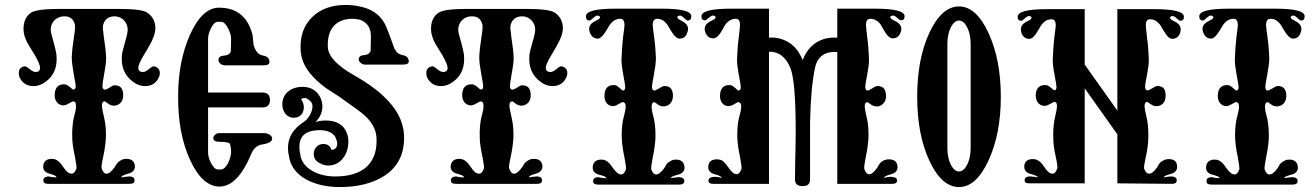

<svg xmlns="http://www.w3.org/2000/svg" viewBox="-20 -743 5311 776"><path d="M618 -423C623 -431 626 -439 626 -448C626 -459 621 -467 612 -472C607 -474 603 -475 600 -475C591 -475 574 -452 558 -452C545 -452 539 -458 539 -469C539 -478 546 -495 560 -518C581 -554 608 -594 608 -629C608 -656 597 -677 575 -692C560 -702 521 -707 460 -707H221C160 -707 121 -702 106 -692C85 -678 75 -656 75 -626C75 -609 80 -591 89 -573C89 -572 100 -554 122 -518C135 -495 142 -478 142 -469C142 -458 136 -452 124 -452C108 -452 90 -475 82 -475C78 -475 74 -474 69 -472C60 -467 56 -459 56 -448C56 -439 58 -431 63 -423C75 -404 93 -395 116 -395C133 -395 149 -401 165 -413C199 -438 213 -474 208 -523C207 -532 203 -550 196 -575C189 -598 185 -614 185 -622C185 -657 212 -678 241 -677C264 -677 278 -665 283 -642C284 -635 283 -619 279 -594C274 -563 271 -535 270 -511C270 -494 273 -472 278 -444C283 -417 286 -400 286 -395C286 -386 283 -381 277 -381C272 -380 256 -401 243 -402C216 -404 202 -390 201 -360C200 -333 217 -317 237 -317C254 -318 271 -336 278 -333C287 -331 289 -320 286 -299L277 -262C273 -239 271 -214 272 -187C272 -167 276 -141 283 -109C288 -82 290 -67 289 -62C284 -48 277 -41 269 -41C259 -41 248 -49 237 -66C226 -83 216 -93 207 -97C201 -100 195 -101 190 -101C169 -101 158 -92 155 -75C152 -58 161 -46 180 -41C200 -36 209 -31 208 -26C197 -26 187 -27 177 -30C160 -29 153 -22 156 -9C157 -3 164 0 176 0H503C515 0 522 -3 523 -9C526 -22 520 -29 503 -30C487 -29 476 -27 471 -26C470 -31 479 -36 498 -41C518 -46 527 -58 525 -75C522 -92 511 -101 490 -101C484 -101 478 -100 472 -97C464 -93 457 -88 452 -81L443 -67C431 -50 420 -41 411 -41C402 -41 396 -48 391 -62C389 -67 391 -82 397 -109C404 -141 407 -167 408 -187C409 -214 407 -239 402 -262L394 -299C390 -320 392 -331 401 -333C408 -336 418 -317 438 -316C458 -315 479 -329 478 -360C477 -387 465 -400 440 -398C432 -397 411 -378 402 -381C397 -382 394 -387 394 -396C394 -401 396 -417 401 -444C406 -471 409 -492 409 -509C408 -533 405 -560 400 -591C397 -616 395 -631 396 -638C401 -663 416 -676 441 -677C469 -678 496 -657 496 -622C496 -614 493 -598 486 -575C479 -550 474 -532 473 -523C468 -474 483 -438 517 -413C532 -401 549 -395 566 -395C589 -395 607 -404 618 -423Z M1080 -182C1081 -195 1063 -205 1048 -205H866C851 -205 842 -193 842 -184C843 -175 851 -170 865 -170C892 -170 906 -167 909 -162C912 -153 914 -142 914 -127C913 -114 909 -99 902 -84C893 -67 883 -58 873 -58H861C851 -58 842 -67 833 -84C825 -99 821 -114 821 -127V-309H1042C1061 -309 1071 -319 1071 -339C1071 -359 1061 -369 1042 -369H821V-586C821 -599 825 -613 833 -630C842 -647 851 -655 861 -655H873C883 -655 892 -647 901 -630C910 -613 914 -599 914 -586L913 -537C911 -526 901 -519 883 -518C870 -517 863 -511 863 -500C863 -489 876 -479 888 -479H1045C1061 -479 1069 -483 1069 -492C1069 -507 1061 -515 1045 -518C1034 -520 1026 -524 1021 -530C1018 -533 1015 -538 1011 -545L1005 -560L1001 -600C994 -630 982 -654 965 -673C941 -699 908 -712 865 -712C820 -712 781 -676 748 -603C716 -531 700 -449 700 -356C699 -255 715 -169 748 -97C781 -25 821 11 867 11C916 11 959 -33 996 -122C1005 -143 1019 -156 1039 -159C1066 -163 1079 -171 1080 -182Z M1305 -551C1303 -593 1313 -624 1335 -644C1352 -659 1375 -667 1403 -667C1417 -667 1429 -665 1438 -662C1466 -651 1480 -628 1479 -592L1478 -539C1476 -528 1466 -521 1449 -520C1436 -519 1430 -513 1430 -502C1430 -493 1443 -482 1454 -482H1608C1624 -482 1632 -486 1632 -494C1632 -509 1624 -517 1608 -520C1598 -522 1590 -526 1584 -532C1582 -534 1579 -539 1574 -547C1552 -609 1538 -644 1533 -651C1513 -685 1481 -707 1438 -716C1417 -721 1397 -723 1377 -723C1321 -723 1276 -707 1243 -675C1208 -642 1192 -597 1195 -540C1197 -507 1209 -477 1232 -448C1249 -427 1271 -406 1299 -386L1350 -353C1407 -313 1441 -288 1452 -278C1482 -251 1498 -223 1501 -193C1502 -186 1502 -179 1502 -172C1502 -125 1486 -88 1455 -63C1427 -42 1390 -31 1344 -30C1272 -27 1208 -58 1195 -110C1192 -125 1190 -138 1190 -150C1190 -187 1209 -209 1247 -215C1255 -216 1263 -217 1271 -217C1302 -217 1324 -208 1335 -190C1340 -179 1343 -170 1343 -162C1343 -147 1335 -139 1320 -137C1315 -153 1304 -161 1288 -161C1277 -161 1268 -158 1262 -152C1253 -144 1248 -134 1248 -121C1248 -104 1256 -92 1273 -83C1284 -77 1295 -74 1307 -74C1354 -74 1388 -116 1388 -171C1388 -181 1387 -190 1384 -199C1372 -237 1343 -256 1296 -256C1281 -256 1268 -254 1255 -249C1274 -269 1283 -290 1283 -312C1283 -334 1275 -354 1259 -371C1244 -385 1225 -392 1203 -392C1156 -392 1121 -365 1121 -321C1121 -292 1139 -267 1167 -267C1182 -267 1194 -273 1201 -284C1206 -292 1208 -301 1208 -310C1208 -321 1204 -332 1197 -342C1201 -345 1205 -347 1210 -347C1219 -347 1228 -342 1237 -331C1241 -326 1243 -320 1243 -313C1243 -290 1225 -260 1206 -249C1165 -222 1144 -188 1144 -146C1144 -133 1146 -118 1150 -101C1158 -66 1181 -38 1219 -17C1254 2 1297 12 1347 13C1422 14 1484 -1 1533 -32C1590 -69 1616 -124 1613 -197C1610 -254 1582 -307 1527 -357C1500 -383 1460 -411 1409 -440C1342 -478 1308 -515 1305 -551Z M2265 -423C2270 -431 2273 -439 2273 -448C2273 -459 2268 -467 2259 -472C2254 -474 2250 -475 2247 -475C2238 -475 2221 -452 2205 -452C2192 -452 2186 -458 2186 -469C2186 -478 2193 -495 2207 -518C2228 -554 2255 -594 2255 -629C2255 -656 2244 -677 2222 -692C2207 -702 2168 -707 2107 -707H1868C1807 -707 1768 -702 1753 -692C1732 -678 1722 -656 1722 -626C1722 -609 1727 -591 1736 -573C1736 -572 1747 -554 1769 -518C1782 -495 1789 -478 1789 -469C1789 -458 1783 -452 1771 -452C1755 -452 1737 -475 1729 -475C1725 -475 1721 -474 1716 -472C1707 -467 1703 -459 1703 -448C1703 -439 1705 -431 1710 -423C1722 -404 1740 -395 1763 -395C1780 -395 1796 -401 1812 -413C1846 -438 1860 -474 1855 -523C1854 -532 1850 -550 1843 -575C1836 -598 1832 -614 1832 -622C1832 -657 1859 -678 1888 -677C1911 -677 1925 -665 1930 -642C1931 -635 1930 -619 1926 -594C1921 -563 1918 -535 1917 -511C1917 -494 1920 -472 1925 -444C1930 -417 1933 -400 1933 -395C1933 -386 1930 -381 1924 -381C1919 -380 1903 -401 1890 -402C1863 -404 1849 -390 1848 -360C1847 -333 1864 -317 1884 -317C1901 -318 1918 -336 1925 -333C1934 -331 1936 -320 1933 -299L1924 -262C1920 -239 1918 -214 1919 -187C1919 -167 1923 -141 1930 -109C1935 -82 1937 -67 1936 -62C1931 -48 1924 -41 1916 -41C1906 -41 1895 -49 1884 -66C1873 -83 1863 -93 1854 -97C1848 -100 1842 -101 1837 -101C1816 -101 1805 -92 1802 -75C1799 -58 1808 -46 1827 -41C1847 -36 1856 -31 1855 -26C1844 -26 1834 -27 1824 -30C1807 -29 1800 -22 1803 -9C1804 -3 1811 0 1823 0H2150C2162 0 2169 -3 2170 -9C2173 -22 2167 -29 2150 -30C2134 -29 2123 -27 2118 -26C2117 -31 2126 -36 2145 -41C2165 -46 2174 -58 2172 -75C2169 -92 2158 -101 2137 -101C2131 -101 2125 -100 2119 -97C2111 -93 2104 -88 2099 -81L2090 -67C2078 -50 2067 -41 2058 -41C2049 -41 2043 -48 2038 -62C2036 -67 2038 -82 2044 -109C2051 -141 2054 -167 2055 -187C2056 -214 2054 -239 2049 -262L2041 -299C2037 -320 2039 -331 2048 -333C2055 -336 2065 -317 2085 -316C2105 -315 2126 -329 2125 -360C2124 -387 2112 -400 2087 -398C2079 -397 2058 -378 2049 -381C2044 -382 2041 -387 2041 -396C2041 -401 2043 -417 2048 -444C2053 -471 2056 -492 2056 -509C2055 -533 2052 -560 2047 -591C2044 -616 2042 -631 2043 -638C2048 -663 2063 -676 2088 -677C2116 -678 2143 -657 2143 -622C2143 -614 2140 -598 2133 -575C2126 -550 2121 -532 2120 -523C2115 -474 2130 -438 2164 -413C2179 -401 2196 -395 2213 -395C2236 -395 2254 -404 2265 -423Z M2759 -660C2769 -660 2774 -666 2774 -677C2774 -698 2734 -708 2653 -708H2469C2388 -708 2348 -698 2348 -677C2348 -666 2353 -660 2363 -660C2370 -660 2386 -683 2397 -680C2406 -677 2408 -673 2401 -666L2379 -654C2367 -647 2361 -637 2361 -626C2361 -622 2362 -617 2364 -612C2370 -595 2381 -587 2396 -587C2413 -587 2429 -617 2444 -642C2457 -660 2472 -668 2489 -667C2499 -666 2504 -657 2504 -642C2504 -637 2502 -620 2498 -591C2495 -562 2493 -535 2492 -508C2491 -491 2494 -469 2499 -441C2504 -414 2507 -397 2507 -391C2507 -382 2504 -378 2499 -377C2492 -377 2478 -398 2465 -399C2438 -401 2424 -387 2423 -357C2422 -330 2438 -314 2458 -314C2475 -315 2492 -333 2499 -330C2508 -328 2511 -317 2507 -296L2498 -258C2494 -236 2492 -211 2493 -184C2494 -164 2497 -138 2504 -106C2509 -79 2511 -64 2510 -59C2505 -45 2499 -38 2490 -38C2481 -38 2470 -46 2458 -63C2447 -80 2437 -90 2428 -94C2423 -97 2417 -98 2411 -98C2390 -98 2379 -89 2376 -72C2373 -54 2382 -42 2401 -37C2421 -32 2431 -28 2430 -23C2419 -23 2409 -24 2398 -27C2381 -26 2375 -19 2378 -6C2379 0 2386 3 2397 3H2725C2736 3 2743 0 2745 -6C2748 -19 2741 -26 2724 -27C2709 -26 2698 -24 2692 -23C2691 -28 2701 -32 2720 -37C2740 -42 2749 -54 2746 -72C2743 -89 2732 -98 2711 -98C2705 -98 2699 -97 2694 -94C2685 -90 2678 -85 2673 -78L2665 -64C2653 -47 2642 -38 2632 -38C2623 -38 2617 -45 2612 -59C2611 -64 2613 -79 2618 -106C2625 -138 2628 -164 2629 -184C2630 -211 2628 -236 2624 -258L2615 -296C2612 -317 2614 -328 2623 -330C2630 -331 2640 -314 2659 -313C2680 -312 2700 -326 2700 -357C2699 -384 2687 -397 2662 -395C2654 -394 2632 -376 2623 -377C2618 -378 2615 -384 2615 -393C2615 -399 2618 -415 2623 -442C2628 -469 2631 -491 2631 -508C2630 -535 2628 -562 2624 -591C2620 -620 2618 -637 2618 -642C2618 -657 2623 -666 2634 -667C2651 -668 2665 -660 2678 -642C2693 -617 2708 -587 2727 -587C2742 -587 2753 -595 2758 -612C2760 -617 2761 -622 2761 -626C2761 -637 2755 -647 2743 -654L2722 -666C2715 -673 2716 -677 2726 -680C2737 -683 2752 -660 2759 -660Z M3621 -661C3631 -661 3636 -666 3636 -677C3636 -698 3596 -708 3515 -708H3364V-591C3344 -592 3326 -590 3309 -585C3269 -572 3241 -544 3224 -500C3207 -544 3179 -572 3139 -585C3124 -590 3107 -592 3088 -591V-708H2936C2855 -708 2815 -698 2815 -677C2815 -666 2820 -661 2830 -661C2837 -661 2853 -683 2864 -680C2873 -678 2875 -673 2868 -666L2846 -654C2834 -647 2828 -637 2828 -626C2828 -622 2829 -617 2831 -612C2837 -596 2848 -588 2863 -588C2882 -588 2896 -616 2911 -643C2924 -660 2939 -668 2956 -667C2966 -666 2971 -658 2971 -642C2971 -637 2969 -621 2966 -593C2962 -563 2960 -535 2959 -508C2958 -491 2961 -469 2966 -441C2971 -414 2974 -397 2974 -391C2974 -382 2971 -378 2966 -377C2959 -377 2945 -398 2932 -399C2905 -401 2891 -387 2890 -357C2889 -330 2905 -314 2925 -314C2934 -315 2942 -318 2951 -324C2958 -329 2963 -331 2966 -330C2975 -328 2978 -317 2974 -296L2965 -259C2961 -238 2959 -213 2960 -185C2961 -166 2964 -140 2971 -108C2976 -81 2978 -66 2977 -61C2972 -46 2965 -39 2957 -39C2947 -39 2936 -48 2924 -66C2913 -82 2904 -92 2895 -96C2889 -98 2883 -99 2878 -99C2857 -99 2846 -91 2843 -74C2840 -56 2849 -44 2868 -39C2887 -34 2897 -29 2896 -24L2885 -27C2878 -28 2871 -29 2865 -28C2848 -27 2841 -20 2844 -8C2845 -3 2852 0 2863 0H3088V-534C3127 -535 3156 -513 3174 -469C3189 -434 3196 -347 3196 -209C3196 -176 3195 -138 3194 -93C3193 -48 3193 -24 3193 -19C3193 0 3203 9 3222 9H3226C3245 9 3254 0 3254 -19C3254 -183 3254 -260 3254 -249C3256 -344 3263 -418 3274 -469C3284 -515 3314 -536 3364 -533V0H3586C3599 0 3605 -4 3606 -12C3606 -22 3599 -27 3585 -28C3579 -29 3572 -28 3565 -27L3553 -24C3553 -29 3563 -34 3582 -39C3601 -44 3610 -56 3607 -74C3604 -91 3593 -99 3572 -99C3566 -99 3560 -98 3555 -96C3546 -92 3539 -87 3534 -80L3526 -66C3514 -48 3503 -39 3493 -39C3484 -39 3478 -46 3473 -61C3472 -66 3474 -81 3479 -108C3486 -140 3489 -166 3490 -185C3491 -213 3489 -238 3485 -259L3477 -296C3473 -317 3475 -328 3484 -330C3491 -331 3501 -314 3521 -313C3531 -312 3540 -315 3547 -322C3557 -330 3562 -342 3561 -357C3560 -384 3548 -397 3523 -395C3515 -394 3494 -376 3485 -377C3480 -378 3477 -384 3477 -393C3477 -399 3480 -415 3485 -442C3490 -469 3493 -491 3492 -508C3491 -535 3489 -563 3485 -593C3482 -621 3480 -637 3480 -642C3480 -658 3485 -666 3495 -667C3512 -668 3527 -660 3540 -643C3555 -616 3569 -588 3588 -588C3603 -588 3614 -596 3620 -612C3622 -617 3623 -622 3623 -626C3623 -637 3617 -647 3605 -654L3583 -666C3576 -673 3577 -678 3587 -680C3598 -683 3613 -661 3621 -661Z M4025 -352C4025 -453 4008 -539 3975 -610C3942 -681 3903 -717 3856 -717C3809 -717 3769 -681 3736 -610C3703 -539 3687 -453 3687 -352C3687 -251 3703 -165 3736 -94C3769 -23 3809 13 3856 13C3903 13 3942 -23 3975 -94C4008 -165 4025 -251 4025 -352ZM3903 -143C3903 -91 3881 -50 3856 -50C3831 -50 3809 -91 3809 -143V-567C3809 -619 3831 -660 3856 -660C3881 -660 3903 -619 3903 -567Z M4750 -659C4760 -659 4765 -664 4765 -675C4765 -696 4725 -706 4645 -706H4496V-296L4364 -482V-706H4213C4133 -706 4093 -696 4093 -675C4093 -664 4098 -659 4108 -659C4115 -659 4130 -681 4141 -678C4150 -676 4152 -671 4145 -664L4123 -652C4112 -645 4106 -636 4106 -625C4106 -620 4107 -616 4108 -611C4114 -594 4125 -586 4140 -586C4159 -586 4173 -616 4188 -641C4201 -658 4215 -666 4232 -665C4242 -664 4247 -656 4247 -641C4247 -636 4245 -619 4241 -590C4238 -561 4236 -534 4235 -507C4234 -490 4237 -468 4242 -441C4247 -414 4250 -397 4250 -392C4250 -383 4247 -378 4242 -378C4237 -378 4221 -398 4208 -399C4181 -401 4167 -387 4166 -358C4166 -331 4182 -315 4202 -315C4219 -316 4236 -332 4243 -331C4252 -329 4254 -318 4250 -297L4242 -260C4238 -238 4236 -213 4237 -186C4237 -166 4240 -140 4247 -109C4253 -82 4255 -67 4253 -62C4248 -48 4242 -41 4234 -41C4224 -41 4213 -49 4202 -66C4191 -83 4181 -93 4172 -96C4167 -99 4161 -100 4155 -100C4134 -100 4123 -92 4120 -75C4118 -57 4126 -45 4145 -40C4164 -35 4174 -31 4174 -26L4163 -28C4155 -29 4148 -30 4142 -30C4125 -29 4119 -22 4122 -9C4123 -4 4130 -2 4141 -2H4364V-386L4496 -200V-2L4716 0C4729 0 4735 -4 4736 -12C4737 -23 4730 -29 4716 -30C4710 -30 4703 -29 4695 -28L4684 -26C4684 -31 4693 -35 4712 -40C4731 -45 4740 -57 4737 -75C4735 -92 4724 -100 4703 -100C4697 -100 4691 -99 4686 -96C4677 -93 4670 -88 4665 -81L4657 -67C4645 -50 4634 -41 4624 -41C4616 -41 4609 -48 4604 -62C4603 -67 4605 -82 4611 -109C4618 -140 4621 -166 4621 -186C4622 -213 4620 -238 4616 -260L4608 -297C4604 -318 4606 -329 4615 -331C4622 -332 4632 -315 4652 -314C4672 -313 4692 -326 4691 -358C4691 -385 4679 -397 4654 -395C4646 -394 4625 -375 4616 -378C4611 -379 4608 -385 4608 -394C4608 -399 4611 -415 4616 -442C4621 -469 4624 -490 4623 -507C4622 -534 4620 -561 4616 -590C4613 -619 4611 -636 4611 -641C4611 -656 4616 -664 4626 -665C4643 -666 4657 -658 4670 -641C4685 -616 4699 -586 4718 -586C4733 -586 4744 -594 4750 -611C4751 -616 4752 -620 4752 -625C4752 -636 4746 -645 4735 -652L4713 -664C4706 -671 4708 -676 4717 -678C4728 -681 4743 -659 4750 -659Z M5238 -660C5248 -660 5253 -666 5253 -677C5253 -698 5213 -708 5132 -708H4948C4867 -708 4827 -698 4827 -677C4827 -666 4832 -660 4842 -660C4849 -660 4865 -683 4876 -680C4885 -677 4887 -673 4880 -666L4858 -654C4846 -647 4840 -637 4840 -626C4840 -622 4841 -617 4843 -612C4849 -595 4860 -587 4875 -587C4892 -587 4908 -617 4923 -642C4936 -660 4951 -668 4968 -667C4978 -666 4983 -657 4983 -642C4983 -637 4981 -620 4977 -591C4974 -562 4972 -535 4971 -508C4970 -491 4973 -469 4978 -441C4983 -414 4986 -397 4986 -391C4986 -382 4983 -378 4978 -377C4971 -377 4957 -398 4944 -399C4917 -401 4903 -387 4902 -357C4901 -330 4917 -314 4937 -314C4954 -315 4971 -333 4978 -330C4987 -328 4990 -317 4986 -296L4977 -258C4973 -236 4971 -211 4972 -184C4973 -164 4976 -138 4983 -106C4988 -79 4990 -64 4989 -59C4984 -45 4978 -38 4969 -38C4960 -38 4949 -46 4937 -63C4926 -80 4916 -90 4907 -94C4902 -97 4896 -98 4890 -98C4869 -98 4858 -89 4855 -72C4852 -54 4861 -42 4880 -37C4900 -32 4910 -28 4909 -23C4898 -23 4888 -24 4877 -27C4860 -26 4854 -19 4857 -6C4858 0 4865 3 4876 3H5204C5215 3 5222 0 5224 -6C5227 -19 5220 -26 5203 -27C5188 -26 5177 -24 5171 -23C5170 -28 5180 -32 5199 -37C5219 -42 5228 -54 5225 -72C5222 -89 5211 -98 5190 -98C5184 -98 5178 -97 5173 -94C5164 -90 5157 -85 5152 -78L5144 -64C5132 -47 5121 -38 5111 -38C5102 -38 5096 -45 5091 -59C5090 -64 5092 -79 5097 -106C5104 -138 5107 -164 5108 -184C5109 -211 5107 -236 5103 -258L5094 -296C5091 -317 5093 -328 5102 -330C5109 -331 5119 -314 5138 -313C5159 -312 5179 -326 5179 -357C5178 -384 5166 -397 5141 -395C5133 -394 5111 -376 5102 -377C5097 -378 5094 -384 5094 -393C5094 -399 5097 -415 5102 -442C5107 -469 5110 -491 5110 -508C5109 -535 5107 -562 5103 -591C5099 -620 5097 -637 5097 -642C5097 -657 5102 -666 5113 -667C5130 -668 5144 -660 5157 -642C5172 -617 5187 -587 5206 -587C5221 -587 5232 -595 5237 -612C5239 -617 5240 -622 5240 -626C5240 -637 5234 -647 5222 -654L5201 -666C5194 -673 5195 -677 5205 -680C5216 -683 5231 -660 5238 -660Z"/></svg>

Font: GFS Eustace
Style: Regular
Weight: 400
Designer: George Matthiopoulos
Foundry: George Matthiopoulos
Version: Version 1.0